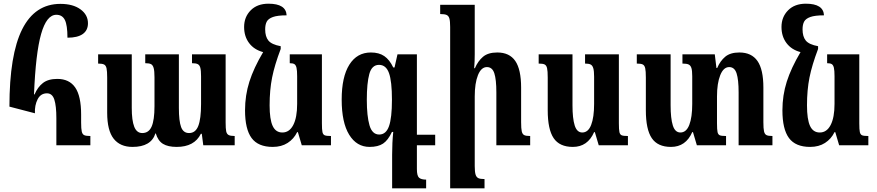

<svg xmlns="http://www.w3.org/2000/svg" viewBox="-20 -786 4744 1039"><path d="M31 -209Q31 -490 100 -627.5Q169 -765 307 -765Q375 -765 415.5 -735.5Q456 -706 456 -660Q456 -622 428 -602Q400 -582 345 -582Q345 -650 331 -678Q317 -706 285 -706Q232 -706 202.5 -602Q173 -498 164 -275H167Q184 -315 212.5 -337Q241 -359 290 -359Q355 -359 387 -312.5Q419 -266 419 -166V-123Q419 -89 422.5 -74Q426 -59 436 -54.5Q446 -50 469 -50V0H285V-146Q285 -213 274 -247Q263 -281 234 -281Q200 -281 183.5 -248.5Q167 -216 169 -173Z M1201 -492V-123Q1201 -90 1204 -75.5Q1207 -61 1217 -55.5Q1227 -50 1250 -50V0H1080L1072 -62H1067Q1032 9 936 9Q889 9 862 -7.5Q835 -24 823 -64H821Q798 9 697 9Q630 9 595 -35.5Q560 -80 560 -176V-366Q560 -401 556.5 -416.5Q553 -432 543 -437Q533 -442 511 -442V-492H693V-202Q693 -134 706.5 -100Q720 -66 750 -66Q785 -66 800.5 -101Q816 -136 816 -211V-368Q816 -402 811.5 -418Q807 -434 797 -439Q787 -444 766 -444V-492H948V-202Q948 -131 960 -98.5Q972 -66 1003 -66Q1038 -66 1053 -104.5Q1068 -143 1068 -223V-373Q1068 -405 1064 -419.5Q1060 -434 1050 -439Q1040 -444 1019 -444V-492Z M1771 -50V0H1613L1592 -71H1588Q1570 -34 1536.5 -12.5Q1503 9 1456 9Q1377 9 1341.5 -39Q1306 -87 1306 -189Q1306 -270 1329.5 -344Q1353 -418 1404 -504Q1355 -517 1328 -553Q1301 -589 1301 -640Q1301 -694 1336.5 -730Q1372 -766 1433 -766Q1528 -766 1531 -703Q1482 -703 1457 -694Q1432 -685 1423.5 -669Q1415 -653 1415 -627Q1415 -588 1432.5 -566.5Q1450 -545 1499 -536V-521Q1466 -434 1452.5 -366.5Q1439 -299 1439 -216Q1439 -140 1455.5 -104.5Q1472 -69 1508 -69Q1546 -69 1567 -109.5Q1588 -150 1588 -224V-373Q1588 -405 1584.5 -419.5Q1581 -434 1573 -439Q1565 -444 1548 -444V-492H1722V-119Q1722 -84 1725 -71Q1728 -58 1737 -54Q1746 -50 1771 -50Z M2236 0V129Q2236 165 2247.5 175.5Q2259 186 2286 186V233H2102V51Q2102 -14 2108 -72H2101Q2080 -27 2053 -9Q2026 9 1980 9Q1910 9 1869.5 -57Q1829 -123 1829 -247Q1829 -370 1870.5 -436Q1912 -502 1987 -502Q2031 -502 2059.5 -482.5Q2088 -463 2108 -421H2115L2131 -492H2236V-57H2335V0ZM2101 -246Q2101 -346 2085 -390.5Q2069 -435 2031 -435Q1992 -435 1978.5 -385.5Q1965 -336 1965 -246Q1965 -158 1979.5 -108Q1994 -58 2032 -58Q2069 -58 2085 -103Q2101 -148 2101 -246Z M2849 0H2666V-286Q2666 -356 2655 -389.5Q2644 -423 2615 -423Q2584 -423 2566.5 -379.5Q2549 -336 2549 -264V112Q2549 144 2553.5 158.5Q2558 173 2568.5 178Q2579 183 2602 183V233H2416V-640Q2416 -671 2412 -685.5Q2408 -700 2397 -705Q2386 -710 2362 -710V-760H2549V-493Q2549 -453 2546 -417H2550Q2566 -455 2593.5 -478.5Q2621 -502 2671 -502Q2737 -502 2768.5 -456Q2800 -410 2800 -312V-125Q2800 -90 2803.5 -75Q2807 -60 2816.5 -55Q2826 -50 2849 -50Z M2944 -189V-366Q2944 -402 2940.5 -417Q2937 -432 2927.5 -437Q2918 -442 2895 -442V-492H3078V-216Q3078 -145 3090 -107Q3102 -69 3131 -69Q3163 -69 3179 -110Q3195 -151 3195 -224V-371Q3195 -402 3190.5 -417Q3186 -432 3176 -437Q3166 -442 3146 -442V-492H3329V-119Q3329 -84 3332 -71Q3335 -58 3344 -54Q3353 -50 3378 -50V0H3220L3199 -71H3195Q3160 9 3080 9Q3008 9 2976 -38.5Q2944 -86 2944 -189Z M4160 -50V0H3977V-286Q3977 -355 3966 -389Q3955 -423 3926 -423Q3895 -423 3877.5 -379Q3860 -335 3860 -264V-119Q3860 -84 3863 -71Q3866 -58 3875 -54Q3884 -50 3909 -50V0H3751L3730 -71H3726Q3691 9 3611 9Q3539 9 3507 -38.5Q3475 -86 3475 -189V-366Q3475 -402 3471.5 -417Q3468 -432 3458.5 -437Q3449 -442 3426 -442V-492H3609V-216Q3609 -145 3621 -107Q3633 -69 3662 -69Q3694 -69 3710 -110Q3726 -151 3726 -224V-373Q3726 -404 3721.5 -418Q3717 -432 3706.5 -437Q3696 -442 3673 -442V-492H3848L3857 -418H3861Q3877 -456 3904.5 -479Q3932 -502 3981 -502Q4047 -502 4079 -456Q4111 -410 4111 -312V-125Q4111 -90 4114.5 -75Q4118 -60 4127.5 -55Q4137 -50 4160 -50Z M4679 -50V0H4521L4500 -71H4496Q4478 -34 4444.5 -12.5Q4411 9 4364 9Q4285 9 4249.5 -39Q4214 -87 4214 -189Q4214 -270 4237.5 -344Q4261 -418 4312 -504Q4263 -517 4236 -553Q4209 -589 4209 -640Q4209 -694 4244.5 -730Q4280 -766 4341 -766Q4436 -766 4439 -703Q4390 -703 4365 -694Q4340 -685 4331.5 -669Q4323 -653 4323 -627Q4323 -588 4340.5 -566.5Q4358 -545 4407 -536V-521Q4374 -434 4360.5 -366.5Q4347 -299 4347 -216Q4347 -140 4363.5 -104.5Q4380 -69 4416 -69Q4454 -69 4475 -109.5Q4496 -150 4496 -224V-373Q4496 -405 4492.5 -419.5Q4489 -434 4481 -439Q4473 -444 4456 -444V-492H4630V-119Q4630 -84 4633 -71Q4636 -58 4645 -54Q4654 -50 4679 -50Z"/></svg>

Font: Noto Serif Armenian SmBold Cond
Style: Regular
Weight: 600
Width: 3
Designer: Monotype Design team
Foundry: Monotype Imaging Inc.
Version: Version 1.000